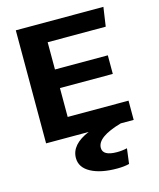

<svg xmlns="http://www.w3.org/2000/svg" viewBox="-135 -788 944 1137"><g transform="rotate(-15 336.5 -220.0)"><path d="M72 0V-693H609L592 -576H236V-409H560V-295H236V-118H609V0H530Q378 43 378 110Q378 159 465 159Q497 159 527 152L515 245Q484 253 440 253Q340 253 280 220.5Q220 188 220 130Q220 47 333 0Z"/></g></svg>

Font: Fix15 Mono
Style: Bold
Weight: 700
Designer: Carrois Corporate & Edenspiekermann AG
Foundry: Carrois Corporate GbR & Edenspiekermann AG
Version: Version 3.206